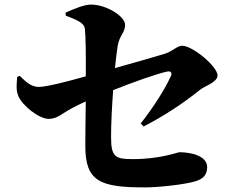

<svg xmlns="http://www.w3.org/2000/svg" viewBox="-20 -804 1040 835"><path d="M605 -254C697 -302 776 -354 852 -415C869 -429 926 -446 926 -476C926 -515 817 -605 773 -605C749 -605 732 -581 696 -570C657 -558 560 -530 480 -508C484 -551 489 -586 492 -606C500 -651 524 -662 524 -696C524 -733 443 -784 376 -784C349 -784 312 -770 265 -749L266 -736C317 -717 346 -703 349 -680C353 -647 354 -553 353 -472C282 -452 183 -426 149 -426C111 -426 88 -454 66 -474L55 -470C52 -439 49 -411 60 -386C77 -345 149 -287 192 -287C230 -287 248 -310 294 -334C312 -344 332 -353 353 -363C352 -295 351 -215 351 -169C351 -14 416 11 611 11C668 11 780 -1 828 -15C855 -23 881 -37 881 -77C881 -125 814 -142 760 -142C753 -142 677 -112 559 -112C482 -112 463 -120 463 -208C463 -267 467 -342 472 -412C552 -444 663 -484 708 -493C722 -496 729 -487 724 -475C696 -413 648 -339 592 -267Z"/></svg>

Font: Noto Serif CJK JP Black
Style: Regular
Weight: 900
Designer: Ryoko NISHIZUKA 西塚涼子 (kana & ideographs); Frank Grießhammer (Latin, Greek & Cyrillic); Wenlong ZHANG 张文龙 (bopomofo); San
Foundry: Adobe Systems Incorporated
Version: Version 1.001;PS 1.001;hotconv 16.6.54;makeotf.lib2.5.65590